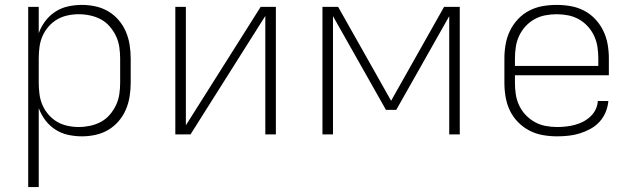

<svg xmlns="http://www.w3.org/2000/svg" viewBox="-20 -548 2590 783"><path d="M95 215V-520H138V-413Q148 -440 165 -462.5Q182 -485 206 -500.5Q230 -516 258 -522Q286 -528 314 -528Q342 -528 369.5 -522Q397 -516 421 -502Q445 -488 463.5 -466.5Q482 -445 493 -419.5Q504 -394 508.5 -366Q513 -338 513 -310V-210Q513 -182 508.5 -154Q504 -126 493 -100.5Q482 -75 463.5 -53.5Q445 -32 421 -18Q397 -4 369.5 2Q342 8 314 8Q286 8 258 2Q230 -4 206 -19.5Q182 -35 165 -57.5Q148 -80 138 -107V215ZM301 -30Q324 -30 347.5 -35Q371 -40 391.5 -51Q412 -62 427.5 -80Q443 -98 453 -119Q463 -140 466.5 -163.5Q470 -187 470 -210V-310Q470 -333 466.5 -356.5Q463 -380 453 -401Q443 -422 427.5 -440Q412 -458 391.5 -469Q371 -480 347.5 -485Q324 -490 301 -490Q278 -490 255 -485Q232 -480 212.5 -468.5Q193 -457 177.5 -439Q162 -421 153 -400Q144 -379 141 -356Q138 -333 138 -310V-210Q138 -187 141 -164Q144 -141 153 -120Q162 -99 177.5 -81Q193 -63 212.5 -51.5Q232 -40 255 -35Q278 -30 301 -30Z M695 0V-520H738V-37L1043 -520H1105V0H1062V-483L757 0Z M1295 0V-520H1359L1575 -137L1791 -520H1855V0H1812V-482L1596 -100H1554L1338 -482V0Z M2252 8Q2223 8 2194 3Q2165 -2 2139 -15.5Q2113 -29 2092.5 -50Q2072 -71 2059.5 -97Q2047 -123 2042 -152Q2037 -181 2037 -210V-310Q2037 -339 2042 -367.5Q2047 -396 2059.5 -422Q2072 -448 2092 -469.5Q2112 -491 2138 -504.5Q2164 -518 2192.5 -523Q2221 -528 2250 -528Q2279 -528 2307.5 -523Q2336 -518 2362 -504.5Q2388 -491 2408 -469.5Q2428 -448 2440.5 -422Q2453 -396 2458 -367.5Q2463 -339 2463 -310V-241H2080V-210Q2080 -186 2083.5 -163Q2087 -140 2097 -118.5Q2107 -97 2123.5 -79.5Q2140 -62 2160.5 -50.5Q2181 -39 2204.5 -34.5Q2228 -30 2252 -30Q2270 -30 2288 -32Q2306 -34 2323.5 -38.5Q2341 -43 2357.5 -51.5Q2374 -60 2387.5 -72.5Q2401 -85 2409 -101.5Q2417 -118 2418 -136H2461Q2459 -113 2450 -91Q2441 -69 2425 -51.5Q2409 -34 2388 -22.5Q2367 -11 2344.5 -4Q2322 3 2298.5 5.5Q2275 8 2252 8ZM2080 -279H2420V-310Q2420 -333 2416.5 -356.5Q2413 -380 2403 -401.5Q2393 -423 2377 -440.5Q2361 -458 2340.5 -469.5Q2320 -481 2296.5 -485.5Q2273 -490 2250 -490Q2227 -490 2203.5 -485.5Q2180 -481 2159.5 -469.5Q2139 -458 2123 -440.5Q2107 -423 2097 -401.5Q2087 -380 2083.5 -356.5Q2080 -333 2080 -310Z"/></svg>

Font: Zed Sans Extralight Extended
Style: Regular
Weight: 200
Width: 7
Designer: Belleve Invis
Foundry: Belleve Invis
Version: Version 1.0.0; ttfautohint (v1.8.4)